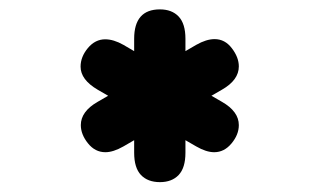

<svg xmlns="http://www.w3.org/2000/svg" viewBox="-20 -819 659 401"><path d="M200.1 -501.1Q178.6 -501.1 163.7 -519.7Q148.8 -538.3 148.8 -557.7Q148.8 -586.2 183.9 -606.3L205.9 -619L183.9 -631.7Q148.3 -652.6 148.3 -679.8Q148.3 -700.3 163.5 -718.6Q178.8 -736.9 199.7 -736.9Q217.3 -736.9 237.8 -725.3L260.2 -712.2V-738Q260.2 -799.4 314 -799.4Q338.9 -799.4 353.1 -784.5Q367.3 -769.5 367.3 -738V-712.2L389.8 -725.3Q410.9 -737.3 428.2 -737.3Q449.8 -737.3 464.2 -718.3Q478.8 -699.3 478.8 -680.3Q478.8 -651.8 443.6 -631.7L421.6 -619L443.6 -606.3Q478.8 -586.2 478.8 -557.7Q478.8 -537.7 463.5 -519.4Q448.3 -501.1 427.4 -501.1Q410.7 -501.1 389.8 -513.2L367.3 -526.2V-500Q367.3 -468.5 353.1 -453.5Q338.9 -438.6 314 -438.6Q288.7 -438.6 274.4 -453.5Q260.2 -468.5 260.2 -500V-526.2L237.8 -513.2Q216.5 -501.1 200.1 -501.1Z"/></svg>

Font: Sono ExtraLight
Style: Regular
Weight: 200
Designer: Tyler Finck
Foundry: Tyler Finck
Version: Version 2.112